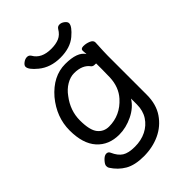

<svg xmlns="http://www.w3.org/2000/svg" viewBox="-244 -779 1068 1068"><g transform="rotate(-45 290.0 -244.5)"><path d="M471 -637Q471 -613 425 -574Q379 -535 301.5 -535Q224 -535 172 -578Q128 -614 128 -637Q128 -648 142.5 -659Q157 -670 172 -670Q187 -670 195 -657Q224 -606 300 -606Q337 -606 362.5 -617Q388 -628 405 -657Q413 -670 428 -670Q443 -670 457 -659Q471 -648 471 -637ZM499 -457Q495 -381 495 -358V-50Q495 25 460 76.5Q425 128 368 154.5Q311 181 241.5 181Q172 181 129.5 156.5Q87 132 59 88Q55 82 55 70.5Q55 59 72 40.5Q89 22 104 22Q119 22 125 36Q142 75 168 91.5Q194 108 244 108Q294 108 333 88.5Q372 69 395 33.5Q418 -2 418 -51V-97Q391 -53 337.5 -27Q284 -1 230 -1Q148 -1 99.5 -55Q51 -109 51 -213Q51 -317 123 -404Q199 -492 295 -492Q391 -492 418 -447L416 -475Q416 -491 437 -491Q458 -491 478.5 -482.5Q499 -474 499 -458ZM419 -372Q420 -373 407.5 -373Q395 -373 388 -381Q359 -421 294 -421Q264 -421 233.5 -403Q203 -385 181 -354Q131 -289 131 -212Q131 -135 156 -104Q181 -73 222 -73Q310 -73 372 -142Q415 -190 418 -263Q419 -290 419 -324Z"/></g></svg>

Font: LXGW WenKai Medium
Style: Regular
Weight: 500
Designer: LXGW / Fontworks Inc.
Foundry: LXGW / Fontworks Inc.
Version: Version 1.501; October 10, 2024